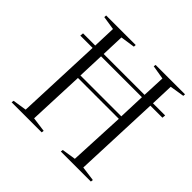

<svg xmlns="http://www.w3.org/2000/svg" viewBox="-179 -912 1093 1093"><g transform="rotate(45 368.0 -365.0)"><path d="M53 0 55 -14 139 -27 160 -545H61L63 -565H161L166 -703L83 -716L84 -730H322L321 -716L234 -703L229 -565H558L564 -703L480 -717L482 -730H719L718 -717L631 -703L626 -565H724L722 -545H625L604 -26L693 -14L691 0H449L451 -14L535 -27L551 -365H222L208 -26L297 -14L295 0ZM222 -385H551L557 -545H228Z"/></g></svg>

Font: Literata 72pt Light
Style: Italic
Weight: 300
Italic angle: -2°
Designer: Latin by Veronika Burian and Jose Scaglione. Greek by Irene Vlachou. Cyrillic by Vera Evstafieva
Foundry: TypeTogether
Version: Version 3.002